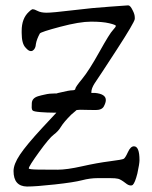

<svg xmlns="http://www.w3.org/2000/svg" viewBox="-20 -682 565 713"><path d="M333 -336.9Q373 -333 373 -310.5Q373 -300.8 365.7 -287.1Q358.4 -273.4 335.4 -273.4Q312.5 -273.4 302.7 -273.9Q293 -274.4 277.3 -274.4Q272.5 -274.4 264.6 -273.4Q255.9 -266.6 244.1 -255.9Q216.8 -228.5 206.5 -211.4Q196.3 -194.3 179.7 -182.1Q163.1 -169.9 125 -117.2Q86.9 -64.5 86.9 -56.6Q86.9 -52.7 123 -52.2Q159.2 -51.8 193.8 -51.8Q228.5 -51.8 284.7 -64.5Q340.8 -77.1 387.2 -83Q433.6 -88.9 439.5 -92.3Q445.3 -95.7 455.1 -117.2Q464.8 -138.7 477.5 -138.7Q498 -138.7 498 -86.9Q498 -74.2 490.2 -38.1Q481.4 -2.9 472.7 4.9Q469.7 6.8 465.8 6.8Q457 6.8 446.3 -2Q428.7 -15.6 418.9 -18.1Q409.2 -20.5 389.6 -20.5H342.8Q314.5 -20.5 284.7 -12.7Q254.9 -4.9 184.1 2.9Q113.3 10.7 80.1 10.7Q30.3 9.8 30.3 -46.9Q30.3 -72.3 54.2 -107.9Q78.1 -143.6 136.7 -207L189.5 -263.7Q189.5 -263.7 176.8 -263.7Q156.2 -263.7 130.9 -265.6Q105.5 -267.6 101.6 -271.5Q97.7 -275.4 97.7 -282.2Q97.7 -289.1 98.1 -298.8Q98.6 -308.6 104.5 -314.9Q110.4 -321.3 121.6 -324.7Q132.8 -328.1 147.5 -331.1Q163.1 -335 184.6 -335H190.4Q195.3 -336.9 201.2 -337.9Q237.3 -346.7 248.5 -346.7Q259.8 -346.7 259.8 -352.5Q259.8 -358.4 285.2 -389.2Q310.5 -419.9 349.1 -489.3Q387.7 -558.6 399.4 -570.3Q410.2 -582 410.2 -585.9Q410.2 -589.8 385.3 -595.7Q360.4 -601.6 317.9 -601.6Q275.4 -601.6 203.6 -582.5Q131.8 -563.5 127.9 -557.6Q116.2 -536.1 113.3 -518.6Q112.3 -501 101.6 -494.1Q98.6 -492.2 94.7 -492.2Q85.9 -492.2 75.2 -504.9Q60.5 -519.5 60.5 -559.6Q60.5 -559.6 60.5 -564.5Q60.5 -564.5 60.5 -567.4Q60.5 -613.3 86.9 -637.7Q94.7 -645.5 99.6 -647.5Q100.6 -647.5 101.6 -647.5Q108.4 -647.5 119.1 -641.6Q131.8 -634.8 153.3 -634.8Q174.8 -634.8 251 -644Q327.1 -653.3 387.7 -657.2L456.1 -662.1Q463.9 -662.1 472.7 -643.6Q480.5 -628.9 480.5 -617.2Q480.5 -617.2 480.5 -611.3Q478.5 -597.7 413.6 -497.6Q348.6 -397.5 331.1 -372.1Q319.3 -353.5 319.3 -339.8Q319.3 -339.8 319.3 -336.9Z"/></svg>

Font: Drukaatie burti
Style: Light
Weight: 300
Version: Version 0.14